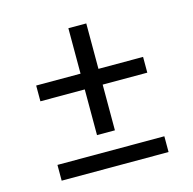

<svg xmlns="http://www.w3.org/2000/svg" viewBox="-84 -609 697 694"><g transform="rotate(-15 265.0 -262.0)"><path d="M230 -125V-296H64V-355H230V-525H297V-355H464V-296H297V-125ZM64 1V-58H464V1Z"/></g></svg>

Font: Faustina VF Beta
Style: Regular
Weight: 400
Designer: Alfonso Garcia
Foundry: Omnibus-Type
Version: Version 1.006